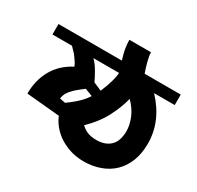

<svg xmlns="http://www.w3.org/2000/svg" viewBox="-152 -825 1032 1007"><g transform="rotate(30 364.0 -321.5)"><path d="M488.3 -658.2Q488.3 -636.7 497.1 -604Q505.9 -571.3 515.6 -543.9H734.4V-480.5H609.4Q713.9 -370.1 713.9 -234.4Q713.9 -174.8 695.8 -128.4Q677.7 -82 645 -50.3Q612.3 -18.6 566.4 -2Q520.5 14.6 465.8 14.6Q417 13.7 378.4 0Q339.8 -13.7 311.5 -34.2Q283.2 -54.7 264.2 -79.6Q245.1 -104.5 236.3 -127.9L35.2 -146.5Q35.2 -227.5 70.8 -291Q106.4 -354.5 177.7 -391.6L175.8 -397.5Q173.8 -403.3 165.5 -416.5Q157.2 -429.7 140.6 -451.2L112.3 -480.5H-5.9V-543.9H377.9Q357.4 -605.5 357.4 -658.2ZM581.1 -203.1Q584 -217.8 584 -233.4Q584 -272.5 566.9 -313.5Q549.8 -354.5 513.7 -390.6Q501 -336.9 468.8 -273.4Q436.5 -210 376 -151.4Q388.7 -137.7 411.1 -127Q433.6 -116.2 468.8 -116.2Q498 -116.2 518.6 -124Q539.1 -131.8 552.2 -144.5Q565.4 -157.2 572.3 -172.9Q579.1 -188.5 581.1 -203.1ZM397.5 -480.5H242.2Q263.7 -459 281.7 -427.7Q299.8 -396.5 310.5 -373L360.4 -351.6Q378.9 -395.5 387.7 -427.2Q396.5 -459 397.5 -480.5ZM239.3 -282.2Q218.8 -262.7 209 -246.6Q199.2 -230.5 196.3 -210L230.5 -203.1L253.9 -220.7Q279.3 -240.2 299.3 -260.3Q319.3 -280.3 334 -303.7L288.1 -321.3Q274.4 -310.5 262.2 -301.3Q250 -292 239.3 -282.2Z"/></g></svg>

Font: Shorif Bongobondhu ANSI V2
Style: Regular
Weight: 400
Designer: Shorif Uddin Shishir, Shorif art & Design, e-mail : shorifart@gmail.com, facebook : Shorif2001
Foundry: Lipighor Font Foundry
Version: Designed By Shorif Uddin Shishir | Build By Niladri Shekhar 